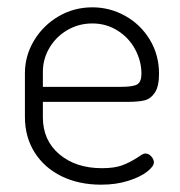

<svg xmlns="http://www.w3.org/2000/svg" viewBox="-20 -498 491 524"><path d="M414 -297Q414 -262 402.5 -245Q391 -228 374 -224Q357 -220 329 -220H97V-178Q97 -115 142 -77Q187 -39 258 -39Q293 -39 314 -47Q335 -55 355 -68Q361 -72 366.5 -75.5Q372 -79 377 -79Q386 -79 393 -71Q400 -63 400 -55Q400 -44 381.5 -29.5Q363 -15 330 -4.5Q297 6 256 6Q195 6 148 -17Q101 -40 74.5 -82Q48 -124 48 -179V-298Q48 -346 73 -387.5Q98 -429 140 -453.5Q182 -478 232 -478Q280 -478 322 -454.5Q364 -431 389 -389.5Q414 -348 414 -297ZM366 -297Q366 -331 349 -363Q332 -395 301 -414.5Q270 -434 232 -434Q195 -434 164 -416Q133 -398 115 -367.5Q97 -337 97 -302V-261H310Q344 -261 355 -268Q366 -275 366 -297Z"/></svg>

Font: Dosis
Style: Regular
Weight: 400
Designer: Edgar Tolentino, Pablo Impallari, Igino Marini
Foundry: Edgar Tolentino, Pablo Impallari, Igino Marini
Version: Version 1.007;Glyphs 3.1.1 (3134)